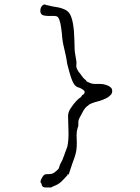

<svg xmlns="http://www.w3.org/2000/svg" viewBox="-20 -752 624 858"><path d="M347.7 -327.1 352.5 -330.1 354.5 -331.1Q358.4 -335.9 358.4 -341.8Q358.4 -345.7 351.6 -350.6Q339.8 -359.4 324.2 -363.3Q318.4 -368.2 314.5 -371.1Q302.7 -384.8 291 -426.8Q279.3 -466.8 278.3 -480.5Q278.3 -486.3 262.7 -553.7Q260.7 -561.5 257.8 -585.9Q256.8 -603.5 253.9 -623Q248 -671.9 234.4 -678.7Q226.6 -681.6 212.9 -680.7Q178.7 -679.7 168.9 -685.5Q160.2 -691.4 160.2 -703.1Q160.2 -714.8 166 -723.6Q174.8 -734.4 182.6 -731.4L187.5 -729.5Q195.3 -727.5 217.8 -722.7Q224.6 -721.7 241.2 -718.8Q255.9 -715.8 270.5 -709Q284.2 -702.1 291 -691.4Q310.5 -661.1 312.5 -571.3Q312.5 -526.4 316.4 -507.8Q319.3 -489.3 321.3 -478.5Q322.3 -468.8 321.3 -462.9Q318.4 -444.3 339.8 -420.9Q342.8 -417 344.7 -414.1V-413.1L347.7 -410.2L351.6 -404.3L361.3 -395.5Q364.3 -393.6 366.2 -390.6V-388.7L380.9 -381.8Q390.6 -377 402.3 -377H425.8Q433.6 -376 440.4 -376Q446.3 -375 455.1 -372.1Q464.8 -369.1 473.6 -362.3Q481.4 -356.4 481.4 -345.7Q481.4 -334 474.6 -328.1Q467.8 -320.3 458 -314.5Q440.4 -305.7 423.8 -300.8Q384.8 -291 375 -282.2V-281.2L374 -280.3Q374 -279.3 370.1 -278.3L368.2 -277.3V-275.4Q367.2 -275.4 366.2 -274.4Q363.3 -272.5 357.4 -264.6Q352.5 -257.8 347.7 -248Q331.1 -218.8 331.1 -213.9Q331.1 -210 330.1 -208V-207V-193.4Q330.1 -187.5 329.1 -184.6H328.1L325.2 -172.9Q325.2 -171.9 323.2 -164.1Q322.3 -159.2 322.3 -146.5Q322.3 -135.7 323.2 -114.3Q323.2 -93.8 321.3 -81.1Q319.3 -68.4 314.5 -52.7Q309.6 -37.1 302.7 -19.5Q294.9 3.9 287.1 27.3H281.2V31.2Q271.5 41 264.6 48.8Q247.1 69.3 226.6 77.1Q208 85 208 85.9Q175.8 86.9 171.9 83Q166 77.1 166 71.3V68.4L163.1 67.4V66.4Q163.1 64.5 163.1 64.5L161.1 63.5V60.5Q161.1 52.7 168.9 40Q176.8 26.4 186.5 26.4Q206.1 26.4 211.9 24.4Q221.7 22.5 241.2 2.9Q243.2 1 248 -16.6Q250 -21.5 258.8 -37.1Q261.7 -43 267.6 -60.5Q278.3 -87.9 281.2 -97.7Q287.1 -127 286.1 -164.1L284.2 -230.5Q283.2 -252 298.8 -272.5Q321.3 -305.7 341.8 -318.4ZM182.6 -731.4Q182.6 -731.4 183.6 -731.4Z"/></svg>

Font: ToneOZ-Zhuyin-Tsuipita-TC
Style: Regular
Weight: 400
Designer: ÂÆ£ÂøóÂáåJeffrey Xuan(jeffreyx@gmail.com, ToneOZ.com) ÈòøÂù§(cjkFonts)
Foundry: ToneOZ
Version: Version 0.240710